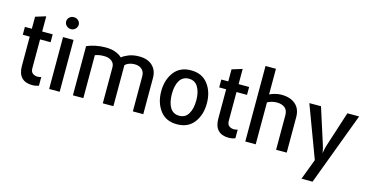

<svg xmlns="http://www.w3.org/2000/svg" viewBox="-94 -1249 3717 1928"><g transform="rotate(15 1764.5 -285.0)"><path d="M320.3 -4.9Q320.3 -27.3 320.3 -95.7Q313.5 -92.8 302.7 -90.8Q293 -88.9 283.2 -88.9Q252.9 -88.9 232.4 -104.5Q210.9 -120.1 210.9 -157.2Q210.9 -256.8 210.9 -457Q238.3 -457 320.3 -457Q320.3 -477.5 320.3 -539.1Q293 -539.1 210.9 -539.1Q210.9 -578.1 210.9 -697.3Q184.6 -688.5 103.5 -664.1Q103.5 -632.8 103.5 -539.1Q85.9 -539.1 31.2 -539.1Q31.2 -518.6 31.2 -457Q48.8 -457 103.5 -457Q103.5 -380.9 103.5 -151.4Q103.5 -72.3 142.6 -32.2Q180.7 6.8 252 6.8Q273.4 6.8 292 2.9Q310.5 -1 320.3 -4.9Z M547.9 -699.2Q547.9 -724.6 528.3 -743.2Q509.8 -760.7 482.4 -760.7Q455.1 -760.7 436.5 -743.2Q417 -724.6 417 -699.2Q417 -673.8 436.5 -655.3Q455.1 -636.7 482.4 -636.7Q485.4 -636.7 488.3 -636.7Q511.7 -638.7 528.3 -655.3Q547.9 -673.8 547.9 -699.2ZM537.1 0Q537.1 -134.8 537.1 -539.1Q523.4 -539.1 482.4 -539.1Q468.8 -539.1 427.7 -539.1Q427.7 -404.3 427.7 0Q455.1 0 537.1 0Z M1406.2 0Q1406.2 -93.8 1406.2 -376Q1406.2 -456.1 1356.4 -502.9Q1305.7 -549.8 1219.7 -549.8Q1159.2 -549.8 1112.3 -532.2Q1066.4 -513.7 1040 -492.2Q1017.6 -515.6 974.6 -532.2Q932.6 -549.8 868.2 -549.8Q813.5 -549.8 763.7 -539.1Q713.9 -528.3 674.8 -511.7Q674.8 -341.8 674.8 0Q702.1 0 783.2 0Q783.2 -111.3 783.2 -446.3Q800.8 -453.1 824.2 -458Q847.7 -461.9 875 -461.9Q925.8 -461.9 955.1 -438.5Q985.4 -415 985.4 -375Q985.4 -250 985.4 0Q1012.7 0 1095.7 0Q1095.7 -106.4 1095.7 -425.8Q1112.3 -443.4 1137.7 -452.1Q1163.1 -461.9 1194.3 -461.9Q1241.2 -461.9 1269.5 -436.5Q1297.9 -411.1 1297.9 -365.2Q1297.9 -243.2 1297.9 0Q1324.2 0 1406.2 0Z M1995.1 -269.5Q1995.1 -389.6 1933.6 -469.7Q1872.1 -549.8 1757.8 -549.8Q1642.6 -549.8 1582 -469.7Q1520.5 -389.6 1520.5 -269.5Q1520.5 -150.4 1582 -69.3Q1642.6 10.7 1757.8 10.7Q1872.1 10.7 1933.6 -69.3Q1995.1 -150.4 1995.1 -269.5ZM1884.8 -271.5Q1884.8 -183.6 1852.5 -130.9Q1821.3 -78.1 1757.8 -78.1Q1694.3 -78.1 1662.1 -130.9Q1630.9 -183.6 1630.9 -271.5Q1630.9 -358.4 1662.1 -410.2Q1694.3 -462.9 1757.8 -462.9Q1821.3 -462.9 1852.5 -410.2Q1884.8 -358.4 1884.8 -271.5Z M2362.3 -4.9Q2362.3 -27.3 2362.3 -95.7Q2355.5 -92.8 2344.7 -90.8Q2335 -88.9 2325.2 -88.9Q2294.9 -88.9 2274.4 -104.5Q2252.9 -120.1 2252.9 -157.2Q2252.9 -256.8 2252.9 -457Q2280.3 -457 2362.3 -457Q2362.3 -477.5 2362.3 -539.1Q2335 -539.1 2252.9 -539.1Q2252.9 -578.1 2252.9 -697.3Q2226.6 -688.5 2145.5 -664.1Q2145.5 -632.8 2145.5 -539.1Q2127.9 -539.1 2073.2 -539.1Q2073.2 -518.6 2073.2 -457Q2090.8 -457 2145.5 -457Q2145.5 -380.9 2145.5 -151.4Q2145.5 -72.3 2184.6 -32.2Q2222.7 6.8 2293.9 6.8Q2315.4 6.8 2334 2.9Q2352.5 -1 2362.3 -4.9Z M2897.5 0Q2897.5 -91.8 2897.5 -367.2Q2897.5 -455.1 2843.8 -501Q2791 -547.9 2696.3 -547.9Q2664.1 -547.9 2631.8 -539.1Q2600.6 -531.2 2575.2 -518.6Q2575.2 -607.4 2575.2 -785.2Q2547.9 -785.2 2466.8 -785.2Q2466.8 -588.9 2466.8 0Q2494.1 0 2575.2 0Q2575.2 -109.4 2575.2 -435.5Q2594.7 -447.3 2621.1 -454.1Q2646.5 -460.9 2671.9 -460.9Q2725.6 -460.9 2756.8 -435.5Q2787.1 -410.2 2787.1 -358.4Q2787.1 -238.3 2787.1 0Q2814.5 0 2897.5 0Z M3505.9 -539.1Q3475.6 -539.1 3383.8 -539.1Q3354.5 -447.3 3265.6 -172.9Q3256.8 -145.5 3252 -118.2Q3248 -91.8 3248 -91.8Q3247.1 -91.8 3246.1 -91.8Q3246.1 -91.8 3241.2 -118.2Q3236.3 -144.5 3226.6 -172.9Q3187.5 -294.9 3109.4 -539.1Q3079.1 -539.1 2988.3 -539.1Q3038.1 -404.3 3189.5 0Q3169.9 53.7 3108.4 214.8Q3137.7 214.8 3223.6 214.8Q3293.9 26.4 3505.9 -539.1Z"/></g></svg>

Font: DaxlinePro-Medium
Style: Medium
Weight: 400
Designer: Hans Reichel
Version: Version 7.502; 2006